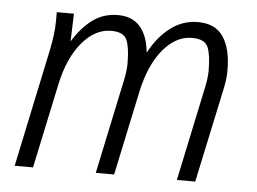

<svg xmlns="http://www.w3.org/2000/svg" viewBox="-43 -571 836 625"><g transform="rotate(5 375.0 -259.0)"><path d="M26 0 108 -388Q113 -413 116 -436.5Q119 -460 119 -485V-510H175L172 -419Q200 -465 235.5 -491.5Q271 -518 319 -518Q366 -518 391.5 -488Q417 -458 422 -404Q449 -456 489.5 -487Q530 -518 580 -518Q637 -518 663 -479Q689 -440 689 -370Q689 -343 683 -314L616 0H556L622 -312Q628 -341 628 -364Q628 -415 617.5 -440Q607 -465 565 -465Q513 -465 471 -415Q429 -365 410 -278L351 0H291L357 -312Q363 -341 363 -364Q363 -415 352.5 -440Q342 -465 301 -465Q249 -465 206.5 -415Q164 -365 145 -278L86 0Z"/></g></svg>

Font: Radio Canada Condensed Light
Style: Italic
Weight: 300
Width: 3
Italic angle: -12°
Designer: Charles Daoud, Etienne Aubert Bonn, Alexandre Saumier Demers, Jacques Le Bailly
Foundry: Radio-Canada
Version: Version 2.104; ttfautohint (v1.8.4.7-5d5b);gftools[0.9.28.de